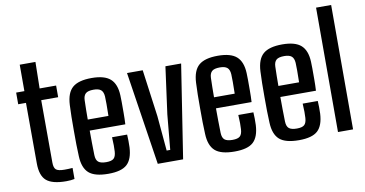

<svg xmlns="http://www.w3.org/2000/svg" viewBox="-77 -1004 2309 1216"><g transform="rotate(-10 1077.5 -396.0)"><path d="M261 8Q171 8 133.5 -24.5Q96 -57 96 -136L95 -525H45V-600H98V-770H199L196 -600H302V-525H193L194 -124Q194 -90 208 -78Q222 -66 262 -66Q277 -66 288 -66.5Q299 -67 314 -68V3Q291 8 261 8Z M594 -216H691Q692 -201 692.5 -175.5Q693 -150 692 -134Q688 -58 652 -25Q616 8 532 8Q444 8 406.5 -25.5Q369 -59 366 -134Q364 -167 363.5 -210Q363 -253 363 -299Q363 -345 363.5 -388Q364 -431 366 -464Q370 -542 408.5 -575Q447 -608 531 -608Q614 -608 651.5 -574.5Q689 -541 692 -468Q693 -456 693 -425Q693 -394 693 -355.5Q693 -317 691 -282H462Q462 -243 462.5 -204Q463 -165 464 -124Q465 -92 480.5 -79.5Q496 -67 531 -67Q565 -67 579 -79.5Q593 -92 595 -124Q596 -139 596 -163Q596 -187 594 -216ZM531 -533Q494 -533 479.5 -519.5Q465 -506 464 -478Q463 -447 462.5 -416Q462 -385 462 -353H595Q596 -392 596 -428.5Q596 -465 595 -478Q593 -508 578 -520.5Q563 -533 531 -533Z M850 0 758 -600H859L900 -298L920 -73H943L964 -298L1005 -600H1106L1013 0Z M1406 -216H1503Q1504 -201 1504.5 -175.5Q1505 -150 1504 -134Q1500 -58 1464 -25Q1428 8 1344 8Q1256 8 1218.5 -25.5Q1181 -59 1178 -134Q1176 -167 1175.5 -210Q1175 -253 1175 -299Q1175 -345 1175.5 -388Q1176 -431 1178 -464Q1182 -542 1220.5 -575Q1259 -608 1343 -608Q1426 -608 1463.5 -574.5Q1501 -541 1504 -468Q1505 -456 1505 -425Q1505 -394 1505 -355.5Q1505 -317 1503 -282H1274Q1274 -243 1274.5 -204Q1275 -165 1276 -124Q1277 -92 1292.5 -79.5Q1308 -67 1343 -67Q1377 -67 1391 -79.5Q1405 -92 1407 -124Q1408 -139 1408 -163Q1408 -187 1406 -216ZM1343 -533Q1306 -533 1291.5 -519.5Q1277 -506 1276 -478Q1275 -447 1274.5 -416Q1274 -385 1274 -353H1407Q1408 -392 1408 -428.5Q1408 -465 1407 -478Q1405 -508 1390 -520.5Q1375 -533 1343 -533Z M1820 -216H1917Q1918 -201 1918.5 -175.5Q1919 -150 1918 -134Q1914 -58 1878 -25Q1842 8 1758 8Q1670 8 1632.5 -25.5Q1595 -59 1592 -134Q1590 -167 1589.5 -210Q1589 -253 1589 -299Q1589 -345 1589.5 -388Q1590 -431 1592 -464Q1596 -542 1634.5 -575Q1673 -608 1757 -608Q1840 -608 1877.5 -574.5Q1915 -541 1918 -468Q1919 -456 1919 -425Q1919 -394 1919 -355.5Q1919 -317 1917 -282H1688Q1688 -243 1688.5 -204Q1689 -165 1690 -124Q1691 -92 1706.5 -79.5Q1722 -67 1757 -67Q1791 -67 1805 -79.5Q1819 -92 1821 -124Q1822 -139 1822 -163Q1822 -187 1820 -216ZM1757 -533Q1720 -533 1705.5 -519.5Q1691 -506 1690 -478Q1689 -447 1688.5 -416Q1688 -385 1688 -353H1821Q1822 -392 1822 -428.5Q1822 -465 1821 -478Q1819 -508 1804 -520.5Q1789 -533 1757 -533Z M2009 0V-800H2106V0Z"/></g></svg>

Font: Big Shoulders Text SemiBold
Style: Regular
Weight: 600
Designer: Patric King
Foundry: XO Type Co
Version: Version 1.000; ttfautohint (v1.8.2)